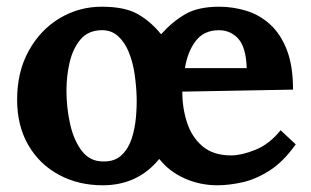

<svg xmlns="http://www.w3.org/2000/svg" viewBox="-20 -536 928 572"><path d="M286 16Q214 16 156 -15Q98 -46 64.5 -103.5Q31 -161 31 -239Q31 -322 65.5 -384.5Q100 -447 157.5 -481.5Q215 -516 283 -516Q351 -516 389.5 -494.5Q428 -473 459 -435H461Q493 -471 531.5 -493.5Q570 -516 633 -516Q674 -516 713.5 -504Q753 -492 784.5 -463.5Q816 -435 834.5 -387.5Q853 -340 853 -269L523 -263Q523 -215 537 -171.5Q551 -128 583 -100.5Q615 -73 669 -73Q699 -73 740.5 -89.5Q782 -106 816 -148L861 -106Q825 -55 784 -28.5Q743 -2 702.5 7Q662 16 628 16Q576 16 530 -4.5Q484 -25 455 -62H454Q390 16 286 16ZM290 -55Q323 -55 343 -74.5Q363 -94 372.5 -123.5Q382 -153 385 -186.5Q388 -220 387 -249Q386 -281 381 -315.5Q376 -350 364 -380Q352 -410 331.5 -428.5Q311 -447 281 -446Q242 -445 219.5 -418Q197 -391 187.5 -350.5Q178 -310 178 -266Q178 -215 189 -166Q200 -117 224.5 -85.5Q249 -54 290 -55ZM531 -333H715Q713 -395 690 -420.5Q667 -446 632 -446Q588 -446 563.5 -414.5Q539 -383 531 -333Z"/></svg>

Font: Lora
Style: Bold
Weight: 700
Designer: Olga Karpushina, Alexei Vanyashin (Cyrillic)
Foundry: Cyreal
Version: Version 3.006; ttfautohint (v1.8.4.7-5d5b);gftools[0.9.30]